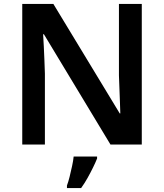

<svg xmlns="http://www.w3.org/2000/svg" viewBox="-20 -734 833 975"><path d="M700 0H541L203 -560H199Q201 -530 202.5 -497Q204 -464 205.5 -429.5Q207 -395 208 -360V0H93V-714H251L588 -158H591Q590 -184 589 -217Q588 -250 586.5 -284.5Q585 -319 584 -351V-714H700ZM473 71Q465 91 452.5 116.5Q440 142 425 169Q410 196 392 221H320V208Q327 190 333.5 163.5Q340 137 346 109.5Q352 82 354 61H473Z"/></svg>

Font: Noto Sans Hebrew SemiBold
Style: Regular
Weight: 600
Designer: Monotype Design Team
Foundry: Monotype Imaging Inc.
Version: Version 2.003